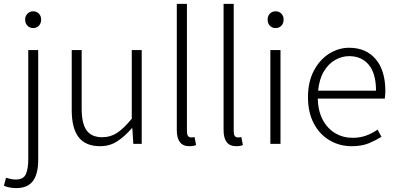

<svg xmlns="http://www.w3.org/2000/svg" viewBox="-53 -738 2034 985"><path d="M117 -594Q100 -594 88 -606Q76 -618 76 -638Q76 -656 88 -668Q100 -680 117 -680Q135 -680 146.5 -668Q158 -656 158 -638Q158 -618 146.5 -606Q135 -594 117 -594ZM30 227Q12 227 -5 223.5Q-22 220 -33 215L-22 174Q-12 177 1 180Q14 183 28 183Q68 183 80 154.5Q92 126 92 80V-481H143V83Q143 154 116 190.5Q89 227 30 227Z M461 12Q386 12 350.5 -34Q315 -80 315 -173V-481H366V-180Q366 -105 391 -69.5Q416 -34 472 -34Q514 -34 548 -56.5Q582 -79 623 -129V-481H674V0H631L626 -80H623Q588 -39 549 -13.5Q510 12 461 12Z M918 12Q854 12 854 -71V-718H906V-65Q906 -33 927 -33Q930 -33 934 -33Q938 -33 945 -35L953 6Q946 9 938 10.5Q930 12 918 12Z M1158 12Q1094 12 1094 -71V-718H1146V-65Q1146 -33 1167 -33Q1170 -33 1174 -33Q1178 -33 1185 -35L1193 6Q1186 9 1178 10.5Q1170 12 1158 12Z M1334 0V-481H1386V0ZM1361 -594Q1343 -594 1331.5 -606Q1320 -618 1320 -638Q1320 -656 1331.5 -668Q1343 -680 1361 -680Q1379 -680 1390.5 -668Q1402 -656 1402 -638Q1402 -618 1390.5 -606Q1379 -594 1361 -594Z M1751 12Q1689 12 1638 -18Q1587 -48 1557 -104.5Q1527 -161 1527 -240Q1527 -318 1557 -375Q1587 -432 1635.5 -462.5Q1684 -493 1738 -493Q1825 -493 1874.5 -434.5Q1924 -376 1924 -270Q1924 -260 1923 -250.5Q1922 -241 1921 -232H1577Q1579 -168 1603 -123Q1627 -78 1667 -54.5Q1707 -31 1756 -31Q1794 -31 1825.5 -42.5Q1857 -54 1884 -73L1904 -36Q1875 -18 1839 -3Q1803 12 1751 12ZM1738 -450Q1702 -450 1667.5 -431Q1633 -412 1609 -372.5Q1585 -333 1579 -273H1876Q1876 -361 1839 -405.5Q1802 -450 1738 -450Z"/></svg>

Font: Assistant Light
Style: Regular
Weight: 300
Designer: Hebrew By Ben Nathan, Latin by Paul Hunt
Version: Version 3.000